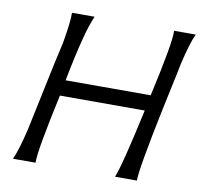

<svg xmlns="http://www.w3.org/2000/svg" viewBox="-72 -701 816 778"><g transform="rotate(10 336.0 -312.0)"><path d="M583 -624H672Q654 -586 633 -495Q633 -492 594 -310Q539 -46 540 0H450Q471 -50 522 -285H173Q121 -46 123 0H30Q48 -38 69 -127L108 -312Q114 -343 127.5 -404.5Q141 -466 148 -496Q164 -587 163 -624H256Q225 -557 185 -350H535Q586 -577 583 -624Z"/></g></svg>

Font: GFS Neohellenic Rg
Style: Italic
Weight: 400
Italic angle: -12°
Designer: Takis Katsoulidis and George D. Matthiopoulos
Foundry: Takis Katsoulidis and George D. Matthiopoulos
Version: Version 1.0